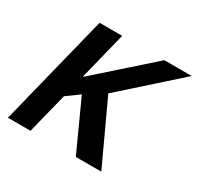

<svg xmlns="http://www.w3.org/2000/svg" viewBox="-146 -844 1038 1012"><g transform="rotate(30 373.0 -337.5)"><path d="M16.7 0 185 -675H322.5L250.8 -386.7H254.2L579.2 -675H745.8L410.8 -375.8L585 0H430L292.5 -301.7L215.8 -245.8L154.2 0Z"/></g></svg>

Font: Funnel Sans Light
Style: Bold Italic
Weight: 700
Italic angle: -14.036°
Version: Version 1.000